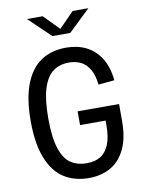

<svg xmlns="http://www.w3.org/2000/svg" viewBox="-101 -1011 822 1093"><g transform="rotate(-10 310.0 -464.5)"><path d="M564.8 -373.2V-273.8Q564.8 -175.7 533.4 -111.7Q502 -47.7 448 -17.8Q394 12 324.2 12Q239.5 12 179.1 -27.3Q118.7 -66.7 85.6 -150.5Q52.5 -234.3 52.5 -364.7Q52.5 -495 85.4 -578.8Q118.3 -662.7 178.6 -702.2Q238.8 -741.7 323.5 -741.7Q387.8 -741.7 438.7 -716.5Q489.5 -691.3 521.8 -639.8Q554.2 -588.3 561.7 -511.3L469.2 -502.3Q462.5 -557.7 442.8 -591.6Q423 -625.5 393.1 -640.4Q363.2 -655.3 323.7 -655.3Q269.5 -655.3 231.8 -627.2Q194.2 -599.2 173.9 -534.8Q153.7 -470.3 153.7 -363.3Q153.7 -253.8 173.9 -190.1Q194.2 -126.3 232.2 -99.8Q270.2 -73.2 327 -73.2Q373.2 -73.2 405.5 -92.7Q437.8 -112.2 455.4 -155Q473 -197.8 473 -266.8V-322.8L509.2 -293.7H325.3V-373.2ZM258.5 -820H361.5L487.5 -940.7H396.5L310 -852.3L223.5 -940.7H132.5Z"/></g></svg>

Font: Monaspace Neon Var ExtraLight
Style: Regular
Weight: 200
Designer: Riley Cran and the Lettermatic Team
Version: Version 1.200 (Monaspace Neon Var)